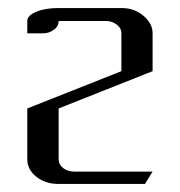

<svg xmlns="http://www.w3.org/2000/svg" viewBox="-20 -458 448 478"><path d="M47.9 -62V-188L282.2 -280.8V-375Q282.2 -388.2 270.5 -397Q258.8 -405.8 243.2 -405.8H126Q126 -392.1 113.8 -383.8Q102.1 -375 86.9 -375H47.9V-405.8Q47.9 -419.4 70.3 -428.7Q92.3 -438 126 -438H282.2Q314.5 -438 336.9 -418.9Q359.9 -399.9 359.9 -375V-280.8L126 -188V-62Q126 -48.3 137.2 -39.6Q148.4 -30.8 165 -30.8H359.9L340.8 0H126Q92.8 0 70.3 -18.1Q47.9 -36.1 47.9 -62Z"/></svg>

Font: Hhenum
Style: Regular
Weight: 400
Designer: T. Christopher White
Version: Version 1.0